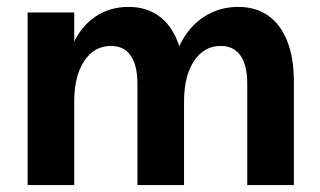

<svg xmlns="http://www.w3.org/2000/svg" viewBox="-20 -536 927 556"><path d="M619 -403Q571 -403 542 -359.5Q513 -316 513 -243L477 -293Q477 -357 502 -408Q527 -459 571 -487.5Q615 -516 670 -516Q721 -516 757 -490.5Q793 -465 812 -416.5Q831 -368 831 -299V0H696V-293Q696 -347 676.5 -375Q657 -403 619 -403ZM60 -500H195V0H60ZM301 -403Q253 -403 224 -359.5Q195 -316 195 -243L169 -293Q169 -359 192 -409.5Q215 -460 256.5 -488Q298 -516 352 -516Q403 -516 439 -490.5Q475 -465 494 -416.5Q513 -368 513 -299V0H378V-293Q378 -347 358.5 -375Q339 -403 301 -403Z"/></svg>

Font: Uncut Sans Variable
Style: Regular
Weight: 400
Designer: Kasper Nordkvist
Foundry: UNCUT.wtf
Version: Version 1.304;Glyphs 3.2 (3246)